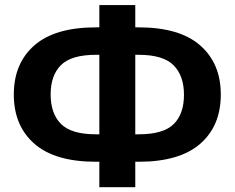

<svg xmlns="http://www.w3.org/2000/svg" viewBox="-20 -741 941 770"><path d="M522.5 -720.7V-631.3H536.1Q700 -631.3 782.7 -559Q865.5 -486.6 865.5 -361.8Q865.5 -236.1 782.7 -164.2Q700 -92.3 536.1 -92.3H522.5V9.8H378.4V-92.3H364.7Q200.7 -92.3 118 -164.4Q35.4 -236.6 35.4 -362.1Q35.4 -487.1 118 -559.2Q200.7 -631.3 364.7 -631.3H378.4V-720.7ZM536.1 -521.2H522.5V-202.4H536.1Q634.8 -202.4 676.3 -243Q717.8 -283.7 717.8 -361.3Q717.8 -437 676.3 -479.1Q634.8 -521.2 536.1 -521.2ZM364.7 -521.2Q266.1 -521.2 224.6 -480Q183.1 -438.7 183.1 -362.5Q183.1 -285.4 224.6 -243.9Q266.1 -202.4 364.7 -202.4H378.4V-521.2Z"/></svg>

Font: RobotoFlex
Style: Regular
Weight: 400
Designer: Berlow after Robertson
Foundry: Google
Version: Version 2.136